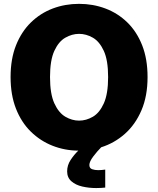

<svg xmlns="http://www.w3.org/2000/svg" viewBox="-20 -770 822 998"><path d="M527 111.5V205Q516.5 206 504.8 206.8Q493 207.5 480 207.5Q442 207.5 407.5 199.5Q373 191.5 351 172.2Q329 153 329 120.5Q329 89 347.2 61.2Q365.5 33.5 387 13Q316.5 12.5 253 -12.5Q189.5 -37.5 140.2 -85.8Q91 -134 63 -205.2Q35 -276.5 35 -369.5Q35 -463.5 63.2 -534.5Q91.5 -605.5 140.8 -653.5Q190 -701.5 254.2 -725.8Q318.5 -750 391 -750Q463.5 -750 528 -725.8Q592.5 -701.5 641.8 -653.5Q691 -605.5 719 -534.5Q747 -463.5 747 -369.5Q747 -270.5 715.2 -196.5Q683.5 -122.5 629 -74.2Q574.5 -26 506 -4.5Q485.5 16 465 43Q444.5 70 444.5 87.5Q444.5 104.5 458.8 109.5Q473 114.5 491 114.5Q500 114.5 509.5 113.5Q519 112.5 527 111.5ZM391 -143Q428 -143 462.8 -163.2Q497.5 -183.5 519.8 -233Q542 -282.5 542 -369.5Q542 -457 519.5 -505.8Q497 -554.5 462.5 -574.2Q428 -594 391 -594Q354.5 -594 319.8 -574.2Q285 -554.5 262.5 -505.8Q240 -457 240 -369.5Q240 -282 262.5 -232.8Q285 -183.5 319.8 -163.2Q354.5 -143 391 -143Z"/></svg>

Font: Epilogue Black
Style: Regular
Weight: 900
Designer: Tyler Finck
Foundry: Etcetera Type Co
Version: Version 2.111; ttfautohint (v1.8.3)